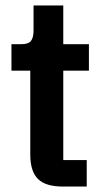

<svg xmlns="http://www.w3.org/2000/svg" viewBox="-20 -684 374 704"><path d="M210 0Q147 0 119 -28Q91 -56 91 -117V-425H22V-522H58Q84 -522 93.5 -534Q103 -546 103 -572V-664H212V-522H306V-425H212V-97H298V0Z"/></svg>

Font: IBM Plex Sans Cond SmBld
Style: Regular
Weight: 600
Width: 3
Designer: Mike Abbink, Paul van der Laan, Pieter van Rosmalen
Foundry: Bold Monday
Version: Version 1.3